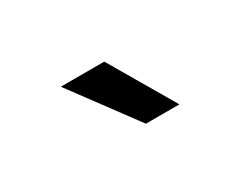

<svg xmlns="http://www.w3.org/2000/svg" viewBox="-38 -925 520 417"><g transform="rotate(-30 222.0 -717.0)"><path d="M325 -636H241L121 -798H230Z"/></g></svg>

Font: Hind Kochi Medium
Style: Regular
Weight: 500
Designer: Dhruvi Tolia
Foundry: Indian Type Foundry
Version: Version 0.702;PS 1.0;hotconv 1.0.81;makeotf.lib2.5.63406